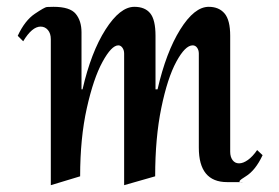

<svg xmlns="http://www.w3.org/2000/svg" viewBox="-20 -529 819 563"><path d="M655 -424V-84Q655 -69 662 -59.5Q669 -50 681 -50Q693 -50 707 -60Q721 -70 734 -89L750 -74Q729 -29 700 -11.5Q671 6 689 5.5Q707 5 646 5Q563 5 563 -96V-372Q563 -382 558 -389Q553 -396 545 -396Q523 -396 497 -348Q471 -300 453 -212.5Q435 -125 435 -12L344 14V-372Q344 -382 339 -389Q334 -396 327 -396Q307 -396 280.5 -347.5Q254 -299 234.5 -211.5Q215 -124 215 -12L129 14V-414Q129 -431 120.5 -441Q112 -451 99 -451Q74 -451 48 -408L32 -424Q53 -469 82 -488.5Q111 -508 117.5 -508.5Q124 -509 137 -509Q185 -509 202 -488.5Q219 -468 219 -434V-267H222Q247 -376 289.5 -442.5Q332 -509 374 -509Q405 -509 420.5 -490Q436 -471 436 -424V-267H442Q467 -376 508.5 -442.5Q550 -509 592 -509Q622 -509 638.5 -489.5Q655 -470 655 -424Z"/></svg>

Font: Amita
Style: Regular
Weight: 400
Designer: Eduardo Rodriguez Tunni, Modular Infotech, Brian J. Bonislawsky
Foundry: Eduardo Rodriguez Tunni, Modular Infotech, Brian J. Bonislawsky
Version: Version 1.004